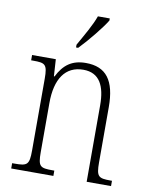

<svg xmlns="http://www.w3.org/2000/svg" viewBox="-86 -829 695 892"><g transform="rotate(10 262.0 -383.0)"><path d="M228 -619V-606H238C280 -649 338 -721 359 -756V-766H303C287 -721 257 -671 228 -619ZM29 0H228V-25H220C161 -25 151 -30 151 -98V-331C151 -444 195 -510 280 -510C357 -510 385 -451 385 -361V0H500V-25H493C436 -25 426 -31 426 -99V-359C426 -485 382 -543 286 -543C221 -543 182 -514 153 -456H150L145 -536H33V-511H43C99 -511 110 -506 110 -438V-99C110 -31 100 -25 41 -25H29Z"/></g></svg>

Font: Noto Serif Hebrew Condensed ExtraLight
Style: Regular
Weight: 200
Width: 3
Designer: Monotype Design Team
Foundry: Monotype Imaging Inc.
Version: Version 2.004